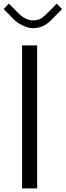

<svg xmlns="http://www.w3.org/2000/svg" viewBox="-67 -1043 363 1063"><path d="M276.4 -992.7 218.8 -934.1Q193.4 -908.7 169.2 -897.9Q145 -887.2 114.7 -887.2Q88.9 -887.2 58.1 -902.3Q27.3 -917.5 9.8 -935.1L-46.9 -992.7L-17.6 -1022.9L26.4 -978Q39.6 -964.4 50 -955.6Q60.5 -946.8 78.4 -938.5Q96.2 -930.2 114.7 -930.2Q142.1 -930.2 158.7 -939.9Q175.3 -949.7 203.1 -978L247.1 -1022.9ZM138.7 -791.5V0H55.2V-791.5Z"/></svg>

Font: Gputeks
Style: Regular
Weight: 500
Version: Version 0.9